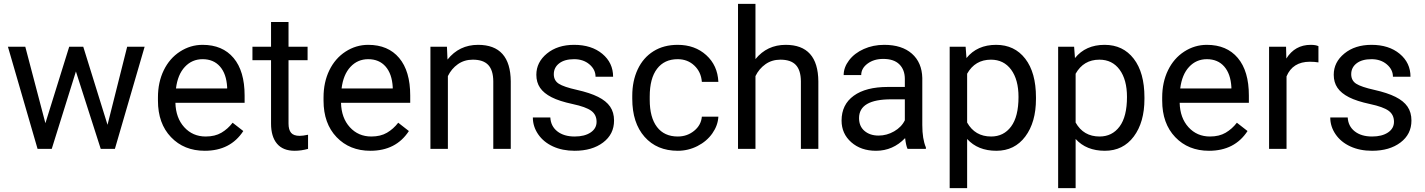

<svg xmlns="http://www.w3.org/2000/svg" viewBox="-20 -770 7369 993"><path d="M536.1 -124.5 637.7 -528.3H728L574.2 0H501L372.6 -400.4L247.6 0H174.3L21 -528.3H110.8L214.8 -132.8L337.9 -528.3H410.6Z M1039.1 9.8Q931.6 9.8 864.3 -60.8Q796.9 -131.3 796.9 -249.5V-266.1Q796.9 -344.7 826.9 -406.5Q856.9 -468.3 910.9 -503.2Q964.8 -538.1 1027.8 -538.1Q1130.9 -538.1 1188 -470.2Q1245.1 -402.3 1245.1 -275.9V-238.3H887.2Q889.2 -160.2 932.9 -112.1Q976.6 -64 1043.9 -64Q1091.8 -64 1125 -83.5Q1158.2 -103 1183.1 -135.3L1238.3 -92.3Q1171.9 9.8 1039.1 9.8ZM1027.8 -463.9Q973.1 -463.9 936 -424.1Q898.9 -384.3 890.1 -312.5H1154.8V-319.3Q1150.9 -388.2 1117.7 -426Q1084.5 -463.9 1027.8 -463.9Z M1472.2 -656.2V-528.3H1570.8V-458.5H1472.2V-130.9Q1472.2 -99.1 1485.4 -83.3Q1498.5 -67.4 1530.3 -67.4Q1545.9 -67.4 1573.2 -73.2V0Q1537.6 9.8 1503.9 9.8Q1443.4 9.8 1412.6 -26.9Q1381.8 -63.5 1381.8 -130.9V-458.5H1285.6V-528.3H1381.8V-656.2Z M1895.5 9.8Q1788.1 9.8 1720.7 -60.8Q1653.3 -131.3 1653.3 -249.5V-266.1Q1653.3 -344.7 1683.3 -406.5Q1713.4 -468.3 1767.3 -503.2Q1821.3 -538.1 1884.3 -538.1Q1987.3 -538.1 2044.4 -470.2Q2101.6 -402.3 2101.6 -275.9V-238.3H1743.7Q1745.6 -160.2 1789.3 -112.1Q1833 -64 1900.4 -64Q1948.2 -64 1981.4 -83.5Q2014.6 -103 2039.6 -135.3L2094.7 -92.3Q2028.3 9.8 1895.5 9.8ZM1884.3 -463.9Q1829.6 -463.9 1792.5 -424.1Q1755.4 -384.3 1746.6 -312.5H2011.2V-319.3Q2007.3 -388.2 1974.1 -426Q1940.9 -463.9 1884.3 -463.9Z M2291.5 -528.3 2294.4 -461.9Q2355 -538.1 2452.6 -538.1Q2620.1 -538.1 2621.6 -349.1V0H2531.2V-349.6Q2530.8 -406.7 2505.1 -434.1Q2479.5 -461.4 2425.3 -461.4Q2381.3 -461.4 2348.1 -438Q2314.9 -414.6 2296.4 -376.5V0H2206.1V-528.3Z M3065.4 -140.1Q3065.4 -176.8 3037.8 -197Q3010.3 -217.3 2941.7 -231.9Q2873 -246.6 2832.8 -267.1Q2792.5 -287.6 2773.2 -315.9Q2753.9 -344.2 2753.9 -383.3Q2753.9 -448.2 2808.8 -493.2Q2863.8 -538.1 2949.2 -538.1Q3039.1 -538.1 3095 -491.7Q3150.9 -445.3 3150.9 -373H3060.1Q3060.1 -410.2 3028.6 -437Q2997.1 -463.9 2949.2 -463.9Q2899.9 -463.9 2872.1 -442.4Q2844.2 -420.9 2844.2 -386.2Q2844.2 -353.5 2870.1 -336.9Q2896 -320.3 2963.6 -305.2Q3031.2 -290 3073.2 -269Q3115.2 -248 3135.5 -218.5Q3155.8 -189 3155.8 -146.5Q3155.8 -75.7 3099.1 -33Q3042.5 9.8 2952.1 9.8Q2888.7 9.8 2839.8 -12.7Q2791 -35.2 2763.4 -75.4Q2735.8 -115.7 2735.8 -162.6H2826.2Q2828.6 -117.2 2862.5 -90.6Q2896.5 -64 2952.1 -64Q3003.4 -64 3034.4 -84.7Q3065.4 -105.5 3065.4 -140.1Z M3485.4 -64Q3533.7 -64 3569.8 -93.3Q3606 -122.6 3609.9 -166.5H3695.3Q3692.9 -121.1 3664.1 -80.1Q3635.3 -39.1 3587.2 -14.6Q3539.1 9.8 3485.4 9.8Q3377.4 9.8 3313.7 -62.3Q3250 -134.3 3250 -259.3V-274.4Q3250 -351.6 3278.3 -411.6Q3306.6 -471.7 3359.6 -504.9Q3412.6 -538.1 3484.9 -538.1Q3573.7 -538.1 3632.6 -484.9Q3691.4 -431.6 3695.3 -346.7H3609.9Q3606 -397.9 3571 -430.9Q3536.1 -463.9 3484.9 -463.9Q3416 -463.9 3378.2 -414.3Q3340.3 -364.7 3340.3 -271V-253.9Q3340.3 -162.6 3377.9 -113.3Q3415.5 -64 3485.4 -64Z M3887.2 -464.4Q3947.3 -538.1 4043.5 -538.1Q4210.9 -538.1 4212.4 -349.1V0H4122.1V-349.6Q4121.6 -406.7 4095.9 -434.1Q4070.3 -461.4 4016.1 -461.4Q3972.2 -461.4 3939 -438Q3905.8 -414.6 3887.2 -376.5V0H3796.9V-750H3887.2Z M4673.8 0Q4666 -15.6 4661.1 -55.7Q4598.1 9.8 4510.7 9.8Q4432.6 9.8 4382.6 -34.4Q4332.5 -78.6 4332.5 -146.5Q4332.5 -229 4395.3 -274.7Q4458 -320.3 4571.8 -320.3H4659.7V-361.8Q4659.7 -409.2 4631.3 -437.3Q4603 -465.3 4547.9 -465.3Q4499.5 -465.3 4466.8 -440.9Q4434.1 -416.5 4434.1 -381.8H4343.3Q4343.3 -421.4 4371.3 -458.3Q4399.4 -495.1 4447.5 -516.6Q4495.6 -538.1 4553.2 -538.1Q4644.5 -538.1 4696.3 -492.4Q4748 -446.8 4750 -366.7V-123.5Q4750 -50.8 4768.6 -7.8V0ZM4523.9 -68.8Q4566.4 -68.8 4604.5 -90.8Q4642.6 -112.8 4659.7 -147.9V-256.3H4588.9Q4422.9 -256.3 4422.9 -159.2Q4422.9 -116.7 4451.2 -92.8Q4479.5 -68.8 4523.9 -68.8Z M5337.9 -258.3Q5337.9 -137.7 5282.7 -64Q5227.5 9.8 5133.3 9.8Q5037.1 9.8 4981.9 -51.3V203.1H4891.6V-528.3H4974.1L4978.5 -469.7Q5033.7 -538.1 5131.8 -538.1Q5227.1 -538.1 5282.5 -466.3Q5337.9 -394.5 5337.9 -266.6ZM5247.6 -268.6Q5247.6 -357.9 5209.5 -409.7Q5171.4 -461.4 5105 -461.4Q5022.9 -461.4 4981.9 -388.7V-136.2Q5022.5 -64 5106 -64Q5170.9 -64 5209.2 -115.5Q5247.6 -167 5247.6 -268.6Z M5898.9 -258.3Q5898.9 -137.7 5843.8 -64Q5788.6 9.8 5694.3 9.8Q5598.1 9.8 5543 -51.3V203.1H5452.6V-528.3H5535.2L5539.6 -469.7Q5594.7 -538.1 5692.9 -538.1Q5788.1 -538.1 5843.5 -466.3Q5898.9 -394.5 5898.9 -266.6ZM5808.6 -268.6Q5808.6 -357.9 5770.5 -409.7Q5732.4 -461.4 5666 -461.4Q5584 -461.4 5543 -388.7V-136.2Q5583.5 -64 5667 -64Q5731.9 -64 5770.3 -115.5Q5808.6 -167 5808.6 -268.6Z M6232.9 9.8Q6125.5 9.8 6058.1 -60.8Q5990.7 -131.3 5990.7 -249.5V-266.1Q5990.7 -344.7 6020.8 -406.5Q6050.8 -468.3 6104.7 -503.2Q6158.7 -538.1 6221.7 -538.1Q6324.7 -538.1 6381.8 -470.2Q6439 -402.3 6439 -275.9V-238.3H6081.1Q6083 -160.2 6126.7 -112.1Q6170.4 -64 6237.8 -64Q6285.6 -64 6318.8 -83.5Q6352.1 -103 6377 -135.3L6432.1 -92.3Q6365.7 9.8 6232.9 9.8ZM6221.7 -463.9Q6167 -463.9 6129.9 -424.1Q6092.8 -384.3 6084 -312.5H6348.6V-319.3Q6344.7 -388.2 6311.5 -426Q6278.3 -463.9 6221.7 -463.9Z M6798.8 -447.3Q6778.3 -450.7 6754.4 -450.7Q6665.5 -450.7 6633.8 -375V0H6543.5V-528.3H6631.3L6632.8 -467.3Q6677.2 -538.1 6758.8 -538.1Q6785.2 -538.1 6798.8 -531.2Z M7189.5 -140.1Q7189.5 -176.8 7161.9 -197Q7134.3 -217.3 7065.7 -231.9Q6997.1 -246.6 6956.8 -267.1Q6916.5 -287.6 6897.2 -315.9Q6877.9 -344.2 6877.9 -383.3Q6877.9 -448.2 6932.9 -493.2Q6987.8 -538.1 7073.2 -538.1Q7163.1 -538.1 7219 -491.7Q7274.9 -445.3 7274.9 -373H7184.1Q7184.1 -410.2 7152.6 -437Q7121.1 -463.9 7073.2 -463.9Q7023.9 -463.9 6996.1 -442.4Q6968.3 -420.9 6968.3 -386.2Q6968.3 -353.5 6994.1 -336.9Q7020 -320.3 7087.6 -305.2Q7155.3 -290 7197.3 -269Q7239.3 -248 7259.5 -218.5Q7279.8 -189 7279.8 -146.5Q7279.8 -75.7 7223.1 -33Q7166.5 9.8 7076.2 9.8Q7012.7 9.8 6963.9 -12.7Q6915 -35.2 6887.5 -75.4Q6859.9 -115.7 6859.9 -162.6H6950.2Q6952.6 -117.2 6986.6 -90.6Q7020.5 -64 7076.2 -64Q7127.4 -64 7158.4 -84.7Q7189.5 -105.5 7189.5 -140.1Z"/></svg>

Font: Roboto
Style: Regular
Weight: 400
Designer: Google
Version: Version 2.001047; 2015